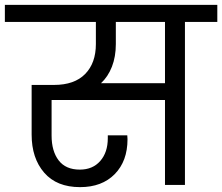

<svg xmlns="http://www.w3.org/2000/svg" viewBox="-47 -760 913 789"><path d="M846 -670H713V0H631V-349H165V-203Q165 -139 194 -101Q223 -63 281 -63Q334 -63 365 -98.5Q396 -134 396 -192V-204H476Q477 -197 477 -188Q477 -98 424.5 -44.5Q372 9 282 9Q186 9 134.5 -50.5Q83 -110 83 -207V-411H175Q259 -411 303 -456Q347 -501 347 -579V-670H-27V-740H846ZM631 -670H429V-579Q429 -527 413 -486Q397 -445 368 -418H631Z"/></svg>

Font: Poppins A&M
Style: Regular-A&M
Weight: 400
Designer: Ninad Kale (Devanagari), Jonny Pinhorn (Latin)
Foundry: Indian Type Foundry
Version: 4.004